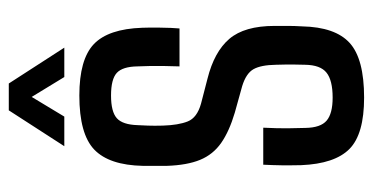

<svg xmlns="http://www.w3.org/2000/svg" viewBox="-216 -584 808 415"><g transform="rotate(-90 187.5 -376.0)"><path d="M184.5 7.5Q105.5 7.5 73.5 -24.2Q41.5 -56 38.5 -128.5Q38 -151 38.2 -170.8Q38.5 -190.5 39.5 -210.5H119.5Q118 -180 118.2 -158Q118.5 -136 119 -119.5Q119.5 -86.5 134.8 -73.5Q150 -60.5 184.5 -60.5Q222 -60.5 238.5 -73.8Q255 -87 255.5 -120Q256 -134.5 256 -143.8Q256 -153 256 -161.8Q256 -170.5 255.5 -183Q255 -215.5 246 -231.5Q237 -247.5 209.5 -256L152 -272Q111.5 -284 86.5 -301.5Q61.5 -319 50 -347Q38.5 -375 37 -419Q37 -435.5 37 -446.8Q37 -458 37 -470.5Q38.5 -543.5 72.2 -575.8Q106 -608 189 -608Q267 -608 300 -576.8Q333 -545.5 335.5 -472Q336 -461.5 335.8 -434.8Q335.5 -408 334 -391.5H252Q252.5 -406.5 252.8 -423.8Q253 -441 252.8 -456.5Q252.5 -472 252 -482.5Q251.5 -514.5 238 -527Q224.5 -539.5 189 -539.5Q154 -539.5 140 -527Q126 -514.5 125 -482Q124.5 -473.5 124 -459.8Q123.5 -446 124 -427.5Q125 -394 133 -373.8Q141 -353.5 171.5 -345L225.5 -331Q283.5 -316.5 311.5 -283.8Q339.5 -251 339.5 -186Q339.5 -169.5 339.5 -156.5Q339.5 -143.5 338.5 -126.5Q337 -55 302.8 -23.8Q268.5 7.5 184.5 7.5ZM79.5 -640.5 157 -760.5H215L292.5 -640.5H229L186 -711L143.5 -640.5Z"/></g></svg>

Font: Big Shoulders Text Thin Medium
Style: Regular
Weight: 500
Version: Version 2.002